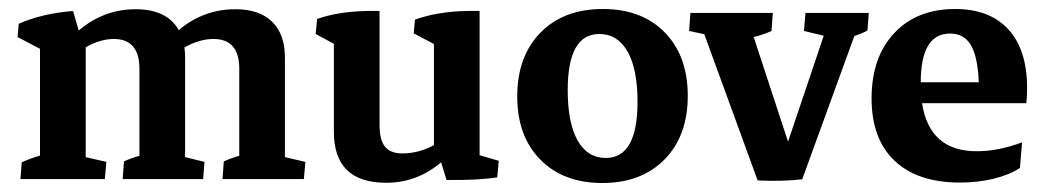

<svg xmlns="http://www.w3.org/2000/svg" viewBox="-20 -402 2346 431"><path d="M25.9 0 28.8 -37.6Q47.9 -46.4 69.8 -52.7V-292.5L19.5 -318.8L22 -348.6Q73.7 -371.6 144 -377.4L156.7 -333.5Q212.9 -381.3 284.7 -381.3Q354.5 -381.3 381.3 -334.5Q437 -381.3 508.3 -381.3Q562 -381.3 590.8 -353.3Q619.6 -325.2 619.6 -272.9V-49.3L665.5 -38.6L662.1 0H479.5L482.4 -39.6Q497.6 -46.9 517.1 -52.2V-247.6Q517.1 -314.5 459 -314.5Q427.7 -314.5 394 -295.4Q395.5 -285.2 395.5 -273.4V-49.3L439 -38.6L436 0H255.4L258.3 -39.6Q273.4 -46.9 293 -52.2V-247.6Q293 -314.5 235.4 -314.5Q205.1 -314.5 172.4 -295.9V-49.3L218.8 -38.6L215.3 0Z M847.2 8.3Q729.5 8.3 729.5 -106V-303.7L688.5 -325.7L691.9 -359.4Q738.3 -376 803.7 -377.4H832V-121.6Q832 -87.9 844.2 -72.8Q856.4 -57.6 883.3 -57.6Q919.4 -57.6 954.1 -76.2V-303.2L908.7 -327.1L911.6 -357.9Q961.4 -376 1028.3 -377.4H1056.6V-53.7L1099.6 -41L1096.2 -3.9Q1053.7 2.9 982.4 2L970.2 -37.6Q916 8.3 847.2 8.3Z M1332 8.8Q1244.6 8.8 1192.9 -43.7Q1141.1 -96.2 1141.1 -185.5Q1141.1 -275.4 1193.1 -328.6Q1245.1 -381.8 1333.5 -381.8Q1420.9 -381.8 1472.4 -329.1Q1523.9 -276.4 1523.9 -187Q1523.9 -97.2 1471.9 -44.2Q1419.9 8.8 1332 8.8ZM1339.8 -47.4Q1411.1 -47.4 1411.1 -173.3Q1411.1 -247.1 1388.7 -286.4Q1366.2 -325.7 1325.2 -325.7Q1254.4 -325.7 1254.4 -199.7Q1254.4 -126 1276.6 -86.7Q1298.8 -47.4 1339.8 -47.4Z M1680.7 2.9 1561 -325.2 1526.9 -332.5 1529.8 -373H1714.8L1711.9 -332.5Q1696.3 -325.2 1671.9 -318.8L1749 -84L1829.1 -321.8L1784.7 -332.5L1788.1 -373H1930.2L1927.2 -333.5Q1915 -326.7 1897.9 -321.3L1780.8 0.5Q1761.2 2.9 1732.9 3.7Q1704.6 4.4 1680.7 2.9Z M2134.8 7.8Q2039.6 7.8 1988 -41.3Q1936.5 -90.3 1936.5 -181.2Q1936.5 -273.4 1987.3 -327.6Q2038.1 -381.8 2124 -381.8Q2201.7 -381.8 2243.7 -335.9Q2285.6 -290 2285.6 -204.6Q2285.6 -197.3 2285.2 -187.3Q2284.7 -177.2 2283.7 -170.4H2049.8Q2066.4 -62.5 2172.4 -62.5Q2221.2 -62.5 2274.4 -82.5L2269.5 -24.9Q2245.6 -9.3 2210.2 -0.7Q2174.8 7.8 2134.8 7.8ZM2112.8 -326.7Q2046.9 -326.7 2046.9 -217.3H2177.2Q2174.8 -274.9 2159.4 -300.8Q2144 -326.7 2112.8 -326.7Z"/></svg>

Font: Markazi Text SemiBold
Style: Regular
Weight: 600
Designer: Borna Izadpanah (Arabic designer), Fiona Ross (Arabic design director) and Florian Runge (Latin designer)
Foundry: Borna Izadpanah and Florian Runge
Version: Version 1.001; ttfautohint (v1.8.3)